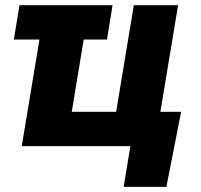

<svg xmlns="http://www.w3.org/2000/svg" viewBox="-20 -561 771 737"><path d="M412.1 -541 390.6 -409.2H33.2L54.7 -541ZM63.5 0 153.3 -541H323.2L255.4 -131.8H425.8L493.7 -541H663.6L573.7 0ZM454.6 156.2 480.5 0H436L458 -131.8H675.3L618.7 156.2Z"/></svg>

Font: Inter 17pt ExtraBold
Style: Italic
Weight: 800
Italic angle: -9.3988°
Version: Version 4.001;git-66647c0bb